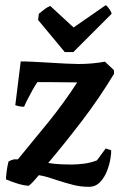

<svg xmlns="http://www.w3.org/2000/svg" viewBox="-20 -709 473 741"><path d="M323 12Q291 12 262 4.5Q233 -3 205 -12Q185 -19 166.5 -24.5Q148 -30 130 -33Q121 -22 110.5 -10.5Q100 1 91 8Q72 7 47.5 -0.5Q23 -8 3 -17Q3 -25 5.5 -46Q8 -67 13 -86Q22 -91 34 -94H49Q112 -170 169 -240.5Q226 -311 278 -391Q220 -392 176.5 -392Q133 -392 124 -392Q116 -380 105 -360.5Q94 -341 85 -323Q76 -305 73 -297Q56 -297 39 -303L60 -472Q80 -472 110 -470.5Q140 -469 173 -467Q206 -465 235.5 -463.5Q265 -462 283 -462Q336 -462 385 -471L420 -438V-424Q362 -328 294.5 -240Q227 -152 166 -80Q193 -76 214.5 -75Q236 -74 255 -74Q279 -74 305 -77.5Q331 -81 354 -90Q362 -101 371 -113Q380 -125 388 -136L409 -129Q410 -121 406.5 -98.5Q403 -76 393.5 -50.5Q384 -25 366.5 -6.5Q349 12 323 12ZM230 -508 127 -632 130 -656Q142 -666 153.5 -674.5Q165 -683 174 -686L264 -603L388 -689Q394 -686 402 -674Q410 -662 411 -656L263 -508Z"/></svg>

Font: Labrada
Style: Bold Italic
Weight: 700
Italic angle: -7°
Designer: Mercedes Jáuregui
Foundry: Omnibus-Type Team
Version: Version 1.000; ttfautohint (v1.8.4.7-5d5b)